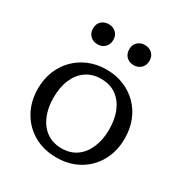

<svg xmlns="http://www.w3.org/2000/svg" viewBox="-171 -861 956 1002"><g transform="rotate(30 306.5 -360.0)"><path d="M568 -254Q568 -177 534.5 -117Q501 -57 442 -23.5Q383 10 307 10Q231 10 172 -23.5Q113 -57 79 -117Q45 -177 45 -254Q45 -312 64.5 -360.5Q84 -409 119.5 -444.5Q155 -480 202.5 -499.5Q250 -519 307 -519Q364 -519 411.5 -499.5Q459 -480 494.5 -444.5Q530 -409 549 -360.5Q568 -312 568 -254ZM139 -254Q139 -192 159.5 -144.5Q180 -97 217.5 -71Q255 -45 307 -45Q359 -45 396 -71Q433 -97 453.5 -144.5Q474 -192 474 -254Q474 -318 453.5 -365Q433 -412 396 -437.5Q359 -463 307 -463Q255 -463 217.5 -437.5Q180 -412 159.5 -365Q139 -318 139 -254ZM259 -670Q259 -642 241.5 -625.5Q224 -609 198 -609Q172 -609 154.5 -625.5Q137 -642 137 -670Q137 -698 154.5 -714Q172 -730 198 -730Q224 -730 241.5 -714Q259 -698 259 -670ZM477 -670Q477 -642 459.5 -625.5Q442 -609 416 -609Q390 -609 372.5 -625.5Q355 -642 355 -670Q355 -698 372.5 -714Q390 -730 416 -730Q442 -730 459.5 -714Q477 -698 477 -670Z"/></g></svg>

Font: Roboto Serif 28pt
Style: Regular
Weight: 400
Designer: Greg Gazdowicz
Foundry: Commercial Type
Version: Version 1.008